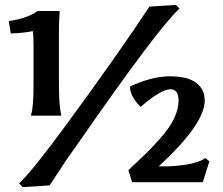

<svg xmlns="http://www.w3.org/2000/svg" viewBox="-20 -745 910 785"><path d="M591 -718 699 -725 714 -710Q626 -630 298 -157L254 -95L183 13L73 20L58 5Q113 -47 251 -235Q465 -527 591 -718ZM710 -334Q710 -380 677 -380Q638 -380 555 -308Q513 -349 511 -391Q601 -433 674 -433Q747 -433 782 -406.5Q817 -380 817 -334Q817 -238 629 -65H672Q782 -71 820 -99L836 -85L809 0H520L505 -49Q553 -94 579 -119.5Q605 -145 641 -186Q710 -266 710 -334ZM221 -631V-398Q221 -314 230 -276V-272H107V-276Q117 -305 117 -393V-561Q117 -603 114 -618Q78 -610 24 -608L16 -659Q90 -669 134 -700H224Q221 -649 221 -631Z"/></svg>

Font: Asul
Style: Bold
Weight: 700
Designer: Mariela Monsalve
Foundry: Mariela Monsalve
Version: Version 1.002